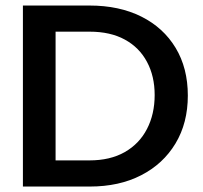

<svg xmlns="http://www.w3.org/2000/svg" viewBox="-20 -684 743 704"><path d="M64 0H309.2C381.1 0 444 -13.8 497.7 -41.5C551.5 -69.1 593.5 -108 623.6 -158.1C653.7 -208.2 668.7 -266.7 668.7 -333.7C668.7 -400.7 653.8 -458.9 624 -508.4C594.2 -557.9 552.3 -596.1 498.2 -623.2C444.1 -650.2 380.8 -663.7 308.3 -663.7H64ZM183.8 -567.9H308.3C359.3 -567.9 402.5 -558.2 437.8 -538.8C473.2 -519.5 500.2 -492.3 518.9 -457.2C537.7 -422.2 547.1 -381.7 547.1 -335.6C547.1 -288.9 537.7 -247.4 518.9 -211.1C500.2 -174.8 473 -146.6 437.4 -126.3C401.7 -106 358.7 -95.9 308.3 -95.9H183.8Z"/></svg>

Font: Diatome Awesome Semibold
Style: Regular
Weight: 400
Designer: 15.100.17
Foundry: 15.100.17
Version: Version 1.005;Fontself Maker 3.5.8